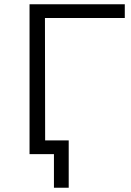

<svg xmlns="http://www.w3.org/2000/svg" viewBox="-20 -720 612 897"><path d="M118 0V-700H563V-636H190L191 0ZM232 0H118V-64H301V157H232Z"/></svg>

Font: Modern
Style: Small
Weight: 400
Designer: Julieta Ulanovsky
Foundry: Julieta Ulanovsky
Version: Version 8.000